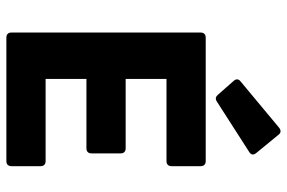

<svg xmlns="http://www.w3.org/2000/svg" viewBox="-169 -731 900 602"><g transform="rotate(90 281.0 -430.0)"><path d="M233.4 -712.9 277.3 -663.1C283.2 -656.2 290 -654.3 298.8 -660.2L457 -761.7C465.8 -767.6 466.8 -774.4 460 -783.2L402.3 -853.5C396.5 -861.3 388.7 -861.3 380.9 -855.5L235.4 -734.4C227.5 -728.5 226.6 -720.7 233.4 -712.9ZM82 -609.4V-15.6C82 -5.9 87.9 0 97.7 0H485.4C495.1 0 501 -5.9 501 -15.6V-107.4C501 -117.2 495.1 -123 485.4 -123H227.5V-251H445.3C455.1 -251 460.9 -256.8 460.9 -266.6V-358.4C460.9 -368.2 455.1 -374 445.3 -374H227.5V-502H485.4C495.1 -502 501 -507.8 501 -517.6V-609.4C501 -619.1 495.1 -625 485.4 -625H97.7C87.9 -625 82 -619.1 82 -609.4Z"/></g></svg>

Font: Ed Sans Neue
Style: Bold
Weight: 700
Designer: Stephen Hutchings
Version: Version 1.004;PS 001.004;hotconv 1.0.88;makeotf.lib2.5.64775